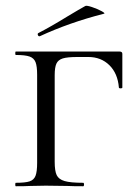

<svg xmlns="http://www.w3.org/2000/svg" viewBox="-20 -647 470 667"><path d="M35 -12Q68 -12 83 -17Q98 -22 103.5 -36.5Q109 -51 109 -81V-387Q109 -417 103.5 -431Q98 -445 83 -450.5Q68 -456 35 -456Q33 -456 33 -462Q33 -468 35 -468H395Q405 -468 405 -460V-382V-343Q405 -340 399 -340Q393 -340 393 -343Q389 -392 360 -420.5Q331 -449 287 -449H249Q214 -449 198 -444Q182 -439 176 -426Q170 -413 170 -386V-85Q170 -53 177 -38.5Q184 -24 204.5 -18Q225 -12 269 -12Q272 -12 272 -6Q272 0 269 0Q233 0 214 -1L139 -2L85 -1Q68 0 35 0Q33 0 33 -6Q33 -12 35 -12ZM117 -521Q113 -521 111.5 -525.5Q110 -530 113 -532Q156 -554 216 -591Q256 -615 276 -626Q280 -629 299.5 -622.5Q319 -616 333.5 -608Q348 -600 340 -599Q222 -569 118 -521Z"/></svg>

Font: Cormorant Unicase
Style: Regular
Weight: 400
Designer: Christian Thalmann (Catharsis Fonts)
Foundry: Catharsis Fonts
Version: Version 4.000